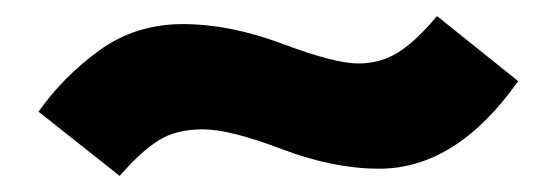

<svg xmlns="http://www.w3.org/2000/svg" viewBox="-20 -399 694 239"><path d="M129 -180 28 -260Q59 -304 104 -336.5Q149 -369 207.5 -369Q266 -369 331.5 -344.5Q397 -320 425.5 -320Q454 -320 476 -334Q498 -348 524 -379L625 -298Q548 -189 452 -189Q395 -189 330.5 -213.5Q266 -238 232.5 -238Q199 -238 177 -224Q155 -210 129 -180Z"/></svg>

Font: Hind Kochi
Style: Bold
Weight: 700
Designer: Dhruvi Tolia
Foundry: Indian Type Foundry
Version: Version 0.702;PS 1.0;hotconv 1.0.81;makeotf.lib2.5.63406